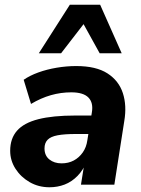

<svg xmlns="http://www.w3.org/2000/svg" viewBox="-20 -780 597 811"><path d="M189 11Q143 11 105.5 -10.5Q68 -32 45.5 -67Q23 -102 23 -143Q23 -195 52 -228Q81 -261 142 -276.5Q203 -292 298 -292H377L365 -214H301Q252 -214 223 -208.5Q194 -203 181 -189.5Q168 -176 168 -153Q168 -123 188.5 -106.5Q209 -90 240 -90Q269 -90 291.5 -102Q314 -114 329.5 -136Q345 -158 349 -188L368 -305Q375 -346 353.5 -368Q332 -390 281 -390Q237 -390 195 -378Q153 -366 111 -341L80 -443Q106 -461 142 -474Q178 -487 219.5 -494Q261 -501 302 -501Q386 -501 434 -470Q482 -439 499 -386.5Q516 -334 505 -269L463 0H322L338 -100H347Q332 -62 307.5 -37Q283 -12 253 -0.5Q223 11 189 11ZM144 -555 275 -760H403L494 -555H401L333 -678L238 -555Z"/></svg>

Font: Nunito Sans 12pt ExtraLight 12pt ExtraBold
Style: Italic
Weight: 800
Italic angle: -9°
Version: Version 3.101;gftools[0.9.27]